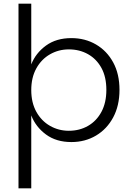

<svg xmlns="http://www.w3.org/2000/svg" viewBox="-20 -760 715 1038"><path d="M149 -412Q173 -473 228.5 -513.5Q284 -554 366 -554Q440 -554 499 -519.5Q558 -485 592 -422.5Q626 -360 626 -274Q626 -189 592 -125.5Q558 -62 499 -27Q440 8 366 8Q284 8 228.5 -33Q173 -74 149 -136V258H80V-740H149ZM555 -274Q555 -344 528.5 -392.5Q502 -441 456 -467Q410 -493 352 -493Q297 -493 250.5 -466.5Q204 -440 176.5 -390.5Q149 -341 149 -273Q149 -205 176.5 -155.5Q204 -106 250.5 -79.5Q297 -53 352 -53Q410 -53 456 -79.5Q502 -106 528.5 -155.5Q555 -205 555 -274Z"/></svg>

Font: Poppins Light
Style: Regular
Weight: 300
Designer: Ninad Kale (Devanagari), Jonny Pinhorn (Latin)
Version: Version 5.002